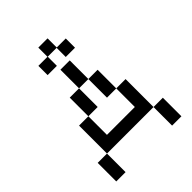

<svg xmlns="http://www.w3.org/2000/svg" viewBox="-253 -1038 1167 1167"><g transform="rotate(-45 330.0 -455.0)"><path d="M370.1 -560.1H290V-720.2H370.1ZM449.7 -399.9H529.8V-159.7H129.9V-399.9H210V-240.2H449.7ZM449.7 -399.9H370.1V-560.1H449.7ZM129.9 0H49.8V-159.7H129.9ZM609.9 0H529.8V-159.7H609.9ZM290 -399.9H210V-560.1H290ZM291.5 -830.6V-752H211.9V-831.5H290V-910.2H369.6V-831.5H447.3V-752H367.7V-830.6Z"/></g></svg>

Font: W95FA
Style: Regular
Weight: 400
Designer: FontsArena.com
Foundry: Alina Sava
Version: Version 1.002;Fontself Maker 3.4.0